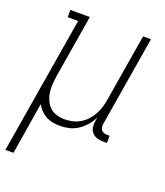

<svg xmlns="http://www.w3.org/2000/svg" viewBox="-152 -622 788 918"><g transform="rotate(20 242.0 -162.5)"><path d="M-16 205 100 -493H47V-530H146L93 -209Q90 -188 88.5 -166.5Q87 -145 90 -125Q93 -105 101.5 -86.5Q110 -68 124 -54.5Q138 -41 158 -35Q178 -29 199 -29Q219 -29 239 -33.5Q259 -38 277 -48.5Q295 -59 310 -75Q325 -91 335 -109.5Q345 -128 351 -147.5Q357 -167 360 -187L417 -530H457L381 -71Q380 -63 381 -54.5Q382 -46 387 -40Q392 -34 400 -31.5Q408 -29 417 -29H429V8H411Q394 8 379 3.5Q364 -1 353.5 -12Q343 -23 340.5 -39Q338 -55 341 -71L344 -90Q333 -68 316.5 -49Q300 -30 279.5 -16.5Q259 -3 236 2.5Q213 8 190 8Q171 8 152 4.5Q133 1 117.5 -7.5Q102 -16 89.5 -29Q77 -42 68 -58L25 205Z"/></g></svg>

Font: Iosevka Slab XLtObl
Style: Regular
Weight: 200
Italic angle: -9°
Monospace: yes
Designer: Belleve Invis
Foundry: Belleve Invis
Version: Version 11.1.1; ttfautohint (v1.8.3)